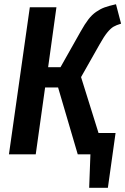

<svg xmlns="http://www.w3.org/2000/svg" viewBox="-20 -725 589 902"><path d="M360.8 -362.8 442.9 -100.1H522.9L486.8 157.2H398.9L404.8 0H345.2L252.9 -314H191.9L147.9 0H22L120.1 -690.9H245.1L206.1 -409.2H264.2L358.9 -577.1Q378.9 -612.8 395.3 -634Q411.6 -655.3 431.6 -669.2Q451.7 -683.1 471.2 -690.2Q490.7 -697.3 524.9 -705.1L548.8 -613.8Q526.9 -607.4 513.4 -599.6Q500 -591.8 484.1 -572.5Q468.3 -553.2 448.2 -517.1Z"/></svg>

Font: Fira Sans Compressed Medium
Style: Italic
Weight: 500
Width: 3
Italic angle: -8°
Designer: Carrois Corporate & Edenspiekermann AG
Foundry: Carrois Corporate GbR & Edenspiekermann AG
Version: Version 4.203;PS 004.203;hotconv 1.0.88;makeotf.lib2.5.64775